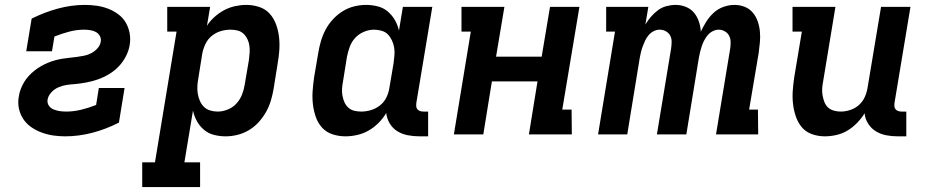

<svg xmlns="http://www.w3.org/2000/svg" viewBox="-20 -548 3790 783"><path d="M246 8Q221 8 197 4.5Q173 1 150 -7.5Q127 -16 107.5 -29.5Q88 -43 75 -62.5Q62 -82 57 -106Q52 -130 57 -156Q59 -170 64.5 -184.5Q70 -199 78 -212.5Q86 -226 97 -238Q108 -250 120.5 -260Q133 -270 147 -278Q161 -286 175.5 -292Q190 -298 204.5 -302Q219 -306 234 -308.5Q249 -311 264.5 -312.5Q280 -314 294.5 -316Q309 -318 324 -321Q339 -324 353 -331.5Q367 -339 378 -351.5Q389 -364 391 -379Q393 -391 387 -401.5Q381 -412 371 -417.5Q361 -423 348 -425Q335 -427 323 -427Q293 -427 262.5 -419Q232 -411 202 -399L192 -339H87L109 -472Q161 -498 216 -513Q271 -528 326 -528Q351 -528 375 -524.5Q399 -521 421 -512.5Q443 -504 462 -490Q481 -476 492.5 -456.5Q504 -437 508.5 -413.5Q513 -390 509 -365Q505 -341 493.5 -318.5Q482 -296 464.5 -277.5Q447 -259 424.5 -245.5Q402 -232 378.5 -224Q355 -216 331.5 -211.5Q308 -207 284 -205Q267 -204 251 -201.5Q235 -199 218.5 -192Q202 -185 189.5 -171.5Q177 -158 174 -142Q172 -128 179 -117.5Q186 -107 198 -102Q210 -97 223 -95Q236 -93 250 -93Q280 -93 311 -100.5Q342 -108 372 -120L383 -189H488L465 -48Q412 -21 356.5 -6.5Q301 8 246 8Z M560 215V114H612L700 -419H662V-520H837L824 -443Q837 -463 855.5 -479.5Q874 -496 895 -507Q916 -518 939 -523Q962 -528 984 -528Q1012 -528 1037.5 -519.5Q1063 -511 1080 -492Q1097 -473 1106 -448Q1115 -423 1118 -396.5Q1121 -370 1119 -342.5Q1117 -315 1112 -287L1096 -187Q1092 -163 1085 -139Q1078 -115 1065.5 -92.5Q1053 -70 1035.5 -50.5Q1018 -31 995.5 -17.5Q973 -4 948.5 2Q924 8 900 8Q876 8 852.5 2Q829 -4 811.5 -19Q794 -34 783 -54Q772 -74 767 -97L732 114H796V215ZM868 -93Q888 -93 909 -101.5Q930 -110 944.5 -126Q959 -142 967 -162.5Q975 -183 978 -203L995 -303Q997 -318 998 -333Q999 -348 997 -362Q995 -376 989 -388.5Q983 -401 973 -410.5Q963 -420 949 -423.5Q935 -427 920 -427Q900 -427 880 -421Q860 -415 843.5 -401.5Q827 -388 818 -369Q809 -350 805 -330L789 -230Q786 -214 785 -198Q784 -182 786.5 -166.5Q789 -151 795 -137Q801 -123 811.5 -112.5Q822 -102 837 -97.5Q852 -93 868 -93Z M1389 8Q1361 8 1335.5 -0.5Q1310 -9 1293 -28Q1276 -47 1267.5 -72Q1259 -97 1256 -123.5Q1253 -150 1255 -177.5Q1257 -205 1261 -233L1278 -333Q1282 -357 1289 -381Q1296 -405 1308 -427.5Q1320 -450 1338 -469.5Q1356 -489 1378 -502.5Q1400 -516 1424.5 -522Q1449 -528 1473 -528Q1497 -528 1520.5 -522Q1544 -516 1561.5 -501Q1579 -486 1590.5 -466Q1602 -446 1607 -423L1623 -520H1743L1678 -129Q1677 -121 1677.5 -114Q1678 -107 1682.5 -102Q1687 -97 1693.5 -95Q1700 -93 1708 -93H1726V8H1691Q1666 8 1643 3.5Q1620 -1 1601 -12.5Q1582 -24 1570 -43.5Q1558 -63 1555 -87Q1542 -65 1523.5 -46.5Q1505 -28 1483 -15.5Q1461 -3 1436.5 2.5Q1412 8 1389 8ZM1453 -93Q1473 -93 1493 -99Q1513 -105 1530 -118.5Q1547 -132 1556 -151Q1565 -170 1568 -190L1585 -290Q1587 -306 1588.5 -322Q1590 -338 1587.5 -353.5Q1585 -369 1578.5 -383Q1572 -397 1562 -407.5Q1552 -418 1536.5 -422.5Q1521 -427 1505 -427Q1485 -427 1464.5 -418.5Q1444 -410 1429 -394Q1414 -378 1406.5 -357.5Q1399 -337 1395 -317L1379 -217Q1376 -202 1375 -187Q1374 -172 1376.5 -158Q1379 -144 1384.5 -131.5Q1390 -119 1400 -109.5Q1410 -100 1424 -96.5Q1438 -93 1453 -93Z M1831 0 1900 -419H1862V-520H2037L2003 -317H2189L2223 -520H2343L2273 -101H2311L2312 0H2137L2172 -216H1986L1951 0Z M2419 0 2488 -419H2452V-520H2624L2612 -448Q2622 -465 2635 -480Q2648 -495 2663.5 -506.5Q2679 -518 2698 -523Q2717 -528 2735 -528Q2757 -528 2777 -520Q2797 -512 2810 -496.5Q2823 -481 2830 -460.5Q2837 -440 2838 -419Q2848 -440 2860.5 -460Q2873 -480 2890.5 -496Q2908 -512 2930.5 -520Q2953 -528 2975 -528Q2998 -528 3017.5 -520Q3037 -512 3050 -496.5Q3063 -481 3070 -461Q3077 -441 3079 -419.5Q3081 -398 3079 -376Q3077 -354 3074 -332L3035 -101H3071L3072 0H2900L2958 -351Q2960 -365 2959.5 -378.5Q2959 -392 2953 -403Q2947 -414 2935.5 -420.5Q2924 -427 2911 -427Q2899 -427 2887 -421Q2875 -415 2866.5 -405Q2858 -395 2852 -383.5Q2846 -372 2842 -360Q2838 -348 2835 -336Q2832 -324 2830 -312L2779 0H2659L2717 -351Q2719 -365 2719 -378.5Q2719 -392 2713 -403Q2707 -414 2695.5 -420.5Q2684 -427 2670 -427Q2658 -427 2646 -421Q2634 -415 2625.5 -405Q2617 -395 2611.5 -383.5Q2606 -372 2601.5 -360Q2597 -348 2594 -336Q2591 -324 2589 -312L2538 0Z M3344 8Q3316 8 3291 -1Q3266 -10 3250 -29Q3234 -48 3225.5 -73Q3217 -98 3214 -124.5Q3211 -151 3213 -178.5Q3215 -206 3219 -233L3250 -419H3212V-520H3387L3337 -217Q3334 -202 3333 -187.5Q3332 -173 3334.5 -159Q3337 -145 3342 -132Q3347 -119 3356.5 -110Q3366 -101 3380 -97Q3394 -93 3408 -93Q3428 -93 3447.5 -99.5Q3467 -106 3482.5 -119.5Q3498 -133 3506.5 -152Q3515 -171 3518 -190L3573 -520H3693L3628 -129Q3627 -121 3627.5 -114Q3628 -107 3632.5 -102Q3637 -97 3643.5 -95Q3650 -93 3658 -93H3676V8H3641Q3616 8 3593.5 3.5Q3571 -1 3552 -12.5Q3533 -24 3520.5 -43.5Q3508 -63 3506 -86Q3493 -65 3475 -46.5Q3457 -28 3436 -15.5Q3415 -3 3391 2.5Q3367 8 3344 8Z"/></svg>

Font: Iosevka Etoile
Style: Bold Italic
Weight: 700
Italic angle: -9°
Designer: Belleve Invis
Foundry: Belleve Invis
Version: Version 28.1.0; ttfautohint (v1.8.4)